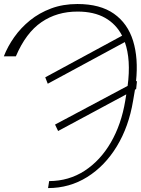

<svg xmlns="http://www.w3.org/2000/svg" viewBox="-38 -742 716 975"><path d="M42.6 -456H-18.5Q0.7 -505.7 34.1 -553.1Q67.5 -600.5 114.3 -638.5Q161.2 -676.5 221.4 -699Q281.6 -721.6 355.1 -721.6Q470.5 -721.6 540.5 -672.4Q610.4 -623.2 637.8 -534.6Q665.1 -446 652.7 -328.5L657.7 -331L653.4 -289.8L647.4 -286.6Q647 -283 646.3 -279.8L637.8 -230.1Q616.1 -99.1 555.4 0.9Q494.7 100.9 404.8 157Q315 213.1 206 213.1L211.6 177.6Q311.8 177.2 391.7 125.2Q471.6 73.2 524.9 -18.6Q578.1 -110.4 598 -230.1L603.3 -262.8L257.1 -76.7L241.5 -109.4L610.1 -305.8Q627.8 -438.6 595.9 -528.4L204.5 -316.8L191.8 -349.4L582 -560.7Q551.8 -619.7 495.4 -651.5Q438.9 -683.2 356.5 -683.2Q251.4 -683.6 172.4 -629.4Q93.4 -575.3 42.6 -456Z"/></svg>

Font: Inter Thin  BETA
Style: Italic
Weight: 100
Italic angle: -9.39999°
Designer: Rasmus Andersson
Foundry: rsms
Version: Version 3.011;git-f93a4a705